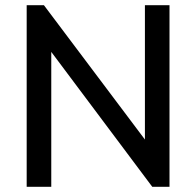

<svg xmlns="http://www.w3.org/2000/svg" viewBox="-20 -714 750 734"><path d="M82 0V-694H148L176 -585V0ZM562 0 136 -569 148 -694 575 -126ZM562 0 534 -103V-694H628V0Z"/></svg>

Font: yichuanluanma
Style: Regular
Weight: 400
Version: Version 1.00 March 24, 2023, initial release